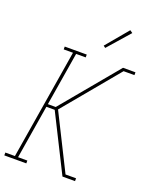

<svg xmlns="http://www.w3.org/2000/svg" viewBox="-194 -1055 913 1148"><g transform="rotate(20 262.5 -480.5)"><path d="M-21 0V-18H40L155 -717H96V-735H236V-717H175L119 -377H169L467 -735H546V-717H477L187 -368L362 -18H429V0H349L169 -359H116L60 -18H119V0ZM326 -810 313 -820 431 -961 448 -949Z"/></g></svg>

Font: Iosevka Curly Slab Thin
Style: Italic
Weight: 100
Italic angle: -9°
Monospace: yes
Designer: Belleve Invis
Foundry: Belleve Invis
Version: Version 22.1.2; ttfautohint (v1.8.4)